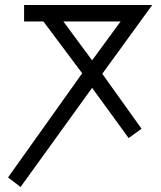

<svg xmlns="http://www.w3.org/2000/svg" viewBox="-20 -745 640 765"><path d="M12 -38 307.5 -453 153 -659.5H76V-725H586.5L387.5 -451L544 -232L492.5 -195L347 -395L62 0ZM460.5 -659.5H232.5L347 -504.5Z"/></svg>

Font: JuliaMono Light
Style: Regular
Weight: 300
Monospace: yes
Designer: cormullion
Foundry: corm
Version: Version 0.054; ttfautohint (v1.8.4)